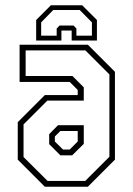

<svg xmlns="http://www.w3.org/2000/svg" viewBox="-20 -710 504 730"><path d="M150.5 0 47.5 -103V-245.5L150.5 -348.5H275.5V-368L245 -398.5H54.5V-540H314L417 -437V-103L314 0ZM161 -22H304L396 -114V-427L304.5 -518.5H77.5V-421H255.5L298.5 -378V-327.5H160L69.5 -237V-113ZM209.5 -119.5 167 -162V-200L200.5 -234H298.5V-163L254.5 -119.5ZM219.5 -141.5H245L275.5 -172V-212H209.5L188.5 -191V-172ZM292.5 -690 348.5 -634V-556H252.5V-594H213.5V-556H117.5V-634L173.5 -690ZM283 -672H182.5L136.5 -625V-574.5H195.5V-601.5L206.5 -613H259.5L270.5 -601.5V-574.5H329.5V-625Z"/></svg>

Font: Tourney Condensed ExtraLight
Style: Regular
Weight: 200
Width: 3
Designer: Tyler Finck
Foundry: Etcetera Type Co
Version: Version 1.010; ttfautohint (v1.8.3)